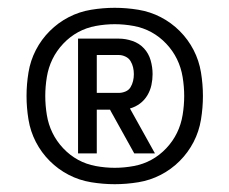

<svg xmlns="http://www.w3.org/2000/svg" viewBox="-20 -907 588 492"><path d="M180 -514V-808H285Q302 -808 319.5 -802Q337 -796 349 -783Q361 -770 366 -752.5Q371 -735 371 -717Q371 -703 368 -689Q365 -675 357.5 -662.5Q350 -650 338.5 -641.5Q327 -633 313 -629L377 -514H324L264 -622L262 -626H228V-514ZM228 -669H285Q293 -669 301.5 -672.5Q310 -676 314.5 -683.5Q319 -691 321 -699.5Q323 -708 323 -717Q323 -726 321 -734.5Q319 -743 314.5 -750.5Q310 -758 301.5 -762Q293 -766 285 -766H228ZM274 -435Q244 -435 213.5 -440Q183 -445 156 -459Q129 -473 107.5 -494.5Q86 -516 72 -543Q58 -570 53 -600.5Q48 -631 48 -661Q48 -691 53 -721.5Q58 -752 72 -779Q86 -806 107.5 -827.5Q129 -849 156 -863Q183 -877 213.5 -882Q244 -887 274 -887Q304 -887 334.5 -882Q365 -877 392 -863Q419 -849 440.5 -827.5Q462 -806 476 -779Q490 -752 495 -721.5Q500 -691 500 -661Q500 -631 495 -600.5Q490 -570 476 -543Q462 -516 440.5 -494.5Q419 -473 392 -459Q365 -445 334.5 -440Q304 -435 274 -435ZM274 -477Q298 -477 322.5 -481.5Q347 -486 368 -497.5Q389 -509 406 -527Q423 -545 433.5 -566.5Q444 -588 448 -612.5Q452 -637 452 -661Q452 -685 448 -709.5Q444 -734 433.5 -755.5Q423 -777 406 -795Q389 -813 368 -824.5Q347 -836 322.5 -840.5Q298 -845 274 -845Q250 -845 225.5 -840.5Q201 -836 180 -824.5Q159 -813 142 -795Q125 -777 114.5 -755.5Q104 -734 100 -709.5Q96 -685 96 -661Q96 -637 100 -612.5Q104 -588 114.5 -566.5Q125 -545 142 -527Q159 -509 180 -497.5Q201 -486 225.5 -481.5Q250 -477 274 -477Z"/></svg>

Font: Iosevka Semi-Condensed Medium
Style: Regular
Weight: 500
Monospace: yes
Designer: Belleve Invis
Foundry: Belleve Invis
Version: Version 27.3.5